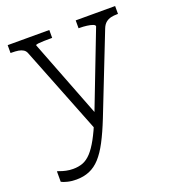

<svg xmlns="http://www.w3.org/2000/svg" viewBox="-138 -645 893 984"><g transform="rotate(-20 308.0 -153.0)"><path d="M327 -34 319 -6 291 23 100 -461Q95 -475 84 -482Q73 -489 57.5 -491.5Q42 -494 21 -494H15V-537H242V-494H236Q217 -494 197.5 -493.5Q178 -493 165 -491.5Q152 -490 152 -486ZM345 -17Q318 51 293 98.5Q268 146 241.5 175Q215 204 183 217.5Q151 231 111 231Q85 231 63 225.5Q41 220 31 214V157Q34 157 46 161.5Q58 166 76 170Q94 174 114 174Q144 174 167.5 165Q191 156 212.5 133Q234 110 256 70Q278 30 303 -31L310 -48L474 -473Q474 -480 462 -484.5Q450 -489 431 -491.5Q412 -494 392 -494H386V-537H601V-494H595Q578 -494 562.5 -490.5Q547 -487 534.5 -477Q522 -467 514 -447Z"/></g></svg>

Font: Roboto Serif 20pt ExtraLight
Style: Regular
Weight: 250
Version: Version 1.008